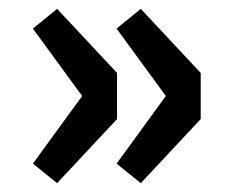

<svg xmlns="http://www.w3.org/2000/svg" viewBox="-20 -468 520 432"><path d="M108.5 -55.9 54 -99.8 164.8 -252 54 -403.7 108.5 -448.1 243.3 -303.9V-200.1ZM296.8 -55.9 242.3 -99.8 353.1 -252 242.3 -403.7 296.8 -448.1 431.6 -303.9V-200.1Z"/></svg>

Font: Mada
Style: Regular
Weight: 400
Designer: Khaled Hosny
Version: Version 1.5